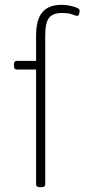

<svg xmlns="http://www.w3.org/2000/svg" viewBox="-20 -776 365 798"><path d="M146 2Q138 2 134 -1Q130 -4 130 -10V-487H50Q38 -487 38 -501V-509Q38 -523 50 -523H130V-629Q130 -674 142 -702Q154 -730 177.5 -743Q201 -756 236 -756Q252 -756 269.5 -752.5Q287 -749 299 -744Q311 -739 311 -732Q311 -729 310.5 -725.5Q310 -722 309 -718.5Q308 -715 306 -712.5Q304 -710 302 -710Q295 -710 280.5 -716Q266 -722 237 -722Q200 -722 184 -702Q168 -682 168 -629V-10Q168 -4 164 -1Q160 2 152 2Z"/></svg>

Font: Asap Thin
Style: Regular
Weight: 250
Designer: Pablo Cosgaya
Foundry: Omnibus-Type
Version: Version 3.001